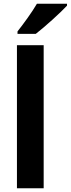

<svg xmlns="http://www.w3.org/2000/svg" viewBox="-20 -1000 376 1020"><path d="M336 -970V-980H176C150 -935 106 -875 73 -833V-820H170C219 -858 302 -933 336 -970ZM212 0V-760H70V0Z"/></svg>

Font: Noto Sans Arabic UI SmCn
Style: Bold
Weight: 700
Width: 4
Designer: Monotype Design Team, Nadine Chahine and Nizar Qandah
Foundry: Monotype Imaging Inc.
Version: Version 2.010